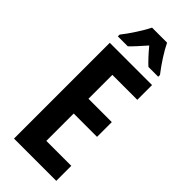

<svg xmlns="http://www.w3.org/2000/svg" viewBox="-294 -970 1012 1012"><g transform="rotate(45 211.5 -464.0)"><path d="M166 -928Q152 -899 123.5 -855Q95 -811 71 -781V-768H145Q160 -782 180 -804Q200 -826 222 -851Q267 -797 299 -768H372V-781Q344 -817 319 -856Q294 -895 278 -928ZM380 -112H194V-316H368V-426H194V-604H380V-714H65V0H380Z"/></g></svg>

Font: Noto Sans UI Condensed
Style: Bold
Weight: 700
Width: 3
Designer: Monotype Design Team
Foundry: Monotype Imaging Inc.
Version: 1.001